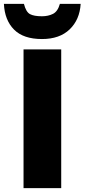

<svg xmlns="http://www.w3.org/2000/svg" viewBox="-44 -968 435 988"><path d="M77.1 0V-713.9H271V0ZM371.1 -948.2Q366.2 -866.7 314.5 -816.9Q262.7 -767.1 171.9 -767.1Q76.7 -767.1 28.3 -815.7Q-20 -864.3 -23.9 -948.2H79.1Q89.8 -906.2 110.4 -895.3Q130.9 -884.3 171.9 -884.3Q204.1 -884.3 228.8 -896.7Q253.4 -909.2 264.2 -948.2Z"/></svg>

Font: Open Sans ExtraBold
Style: Regular
Weight: 800
Designer: Monotype Design Team
Foundry: Monotype Imaging Inc.
Version: Version 3.003; ttfautohint (v1.8.4)